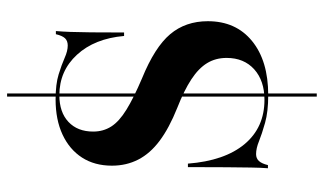

<svg xmlns="http://www.w3.org/2000/svg" viewBox="-204 -554 905 536"><g transform="rotate(-90 248.0 -285.5)"><path d="M250.8 11.3Q204.8 11.3 173.4 2.4Q141.9 -6.5 122.2 -14.5Q102.4 -22.6 86.3 -22.6Q74.2 -22.6 66.9 -14.5Q59.7 -6.5 55.6 10.5H46.8Q48.4 -9.7 48.8 -36.7Q49.2 -63.7 49.6 -105.6Q50 -147.6 50 -212.9H59.7Q67.7 -110.5 114.1 -54.8Q160.5 0.8 237.9 0.8Q291.1 0.8 323 -27.8Q354.8 -56.5 354.8 -104.8Q354.8 -135.5 340.3 -159.3Q325.8 -183.1 295.2 -203.2Q264.5 -223.4 215.3 -242.7Q158.9 -265.3 123.4 -291.9Q87.9 -318.5 71 -351.6Q54 -384.7 54 -425Q54 -473.4 76.6 -508.5Q99.2 -543.5 140.7 -562.9Q182.3 -582.3 238.7 -582.3Q281.5 -582.3 308.9 -573.8Q336.3 -565.3 355.2 -556.9Q374.2 -548.4 389.5 -548.4Q402.4 -548.4 409.7 -556Q416.9 -563.7 421 -581.5H429.8Q428.2 -562.9 427.4 -540.7Q426.6 -518.5 426.2 -483.5Q425.8 -448.4 425.8 -391.1H416.1Q408.9 -473.4 363.7 -522.6Q318.5 -571.8 250.8 -571.8Q203.2 -571.8 176.2 -546.4Q149.2 -521 149.2 -477.4Q149.2 -449.2 163.3 -427Q177.4 -404.8 210.1 -384.7Q242.7 -364.5 297.6 -341.1Q384.7 -305.6 421 -262.5Q457.3 -219.4 457.3 -157.3Q457.3 -79 402 -33.9Q346.8 11.3 250.8 11.3ZM246.8 146.8V-717.7H255.6V146.8Z"/></g></svg>

Font: Playfair 144pt
Style: Bold
Weight: 700
Version: Version 2.001;gftools[0.9.30]